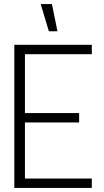

<svg xmlns="http://www.w3.org/2000/svg" viewBox="-20 -919 509 939"><path d="M429 0H50V-700H429V-654H102V-366H367V-320H102V-46H429ZM261 -766H219L179 -899H234Z"/></svg>

Font: Kulim Park ExtraLight
Style: Regular
Weight: 275
Designer: Noponies / Dale Sattler
Foundry: Noponies
Version: Version 1.000; ttfautohint (v1.8.3)